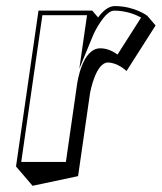

<svg xmlns="http://www.w3.org/2000/svg" viewBox="-20 -548 532 632"><path d="M32.7 0 60 31.8 87.2 63.6 237 31.8 275.9 -238.2C277.7 -251.2 296.3 -342.2 335.2 -342.2C367.6 -342.2 396.5 -314.2 396.5 -314.2L492.1 -464.2L464.9 -496C464.9 -496 423.5 -528 357.5 -528C336.4 -528 317.4 -510.2 302.9 -490.5L283.7 -513H106.7ZM49.9 -15 119.5 -498H266.5L241.1 -321.8L287.8 -435.1C289.4 -439 324.8 -513 355.4 -513C397.5 -513 429.6 -498.5 444.4 -490.1L366.9 -368.5C353.9 -377.7 334.5 -389 310.1 -389C250 -389 234.6 -276.4 233.6 -270L196.9 -15Z"/></svg>

Font: Blink
Style: 3DObl
Weight: 400
Designer: Mew Too
Foundry: Cannot Into Space Fonts
Version: Version 001.000